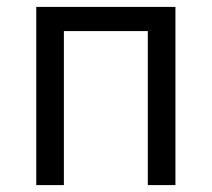

<svg xmlns="http://www.w3.org/2000/svg" viewBox="-20 -536 613 556"><path d="M85 0V-516H488V0H408V-446H165V0Z"/></svg>

Font: IBM Plex Sans
Style: Regular
Weight: 400
Designer: Mike Abbink, Paul van der Laan, Pieter van Rosmalen
Foundry: Bold Monday
Version: Version 3.201